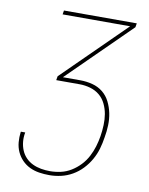

<svg xmlns="http://www.w3.org/2000/svg" viewBox="-83 -796 666 857"><g transform="rotate(10 250.0 -367.5)"><path d="M200 0Q176 0 153.5 -3.5Q131 -7 111 -16.5Q91 -26 75.5 -42Q60 -58 51 -78Q42 -98 40 -121Q38 -144 41 -167Q41 -168 41.5 -168.5Q42 -169 42 -169H61Q61 -169 61 -168.5Q61 -168 61 -168Q57 -147 59 -126.5Q61 -106 68.5 -88Q76 -70 89.5 -56Q103 -42 121 -33.5Q139 -25 159 -21.5Q179 -18 200 -18Q224 -18 248.5 -23.5Q273 -29 295 -42.5Q317 -56 335 -75Q353 -94 365 -117Q377 -140 384 -163.5Q391 -187 395 -211Q399 -236 400 -262Q401 -288 397 -311.5Q393 -335 382.5 -357Q372 -379 354 -394Q336 -409 312 -416Q288 -423 263 -423H157L160 -441L440 -717H134L137 -735H467L464 -717L184 -441H263Q291 -441 318 -434Q345 -427 365.5 -410.5Q386 -394 398 -370Q410 -346 415.5 -319.5Q421 -293 420 -264.5Q419 -236 414 -209Q410 -182 402.5 -156Q395 -130 381 -105.5Q367 -81 347.5 -60.5Q328 -40 303.5 -26Q279 -12 252.5 -6Q226 0 200 0Z"/></g></svg>

Font: Iosevka Curly Thin Oblique
Style: Regular
Weight: 100
Italic angle: -9°
Monospace: yes
Designer: Belleve Invis
Foundry: Belleve Invis
Version: Version 11.1.0; ttfautohint (v1.8.3)